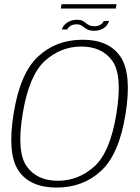

<svg xmlns="http://www.w3.org/2000/svg" viewBox="-20 -864 650 889"><path d="M242 4.5Q364.5 4.5 448.2 -73Q532 -150.5 561.5 -337.5Q591 -522.5 538 -601.2Q485 -680 362.5 -680Q239.5 -680 156 -602Q72.5 -524 43 -337.5Q13 -151.5 66 -73.5Q119 4.5 242 4.5ZM247.5 -27Q152 -27 104 -93.2Q56 -159.5 85 -337.5Q114.5 -516 188 -582.2Q261.5 -648.5 356.5 -648.5Q452.5 -648.5 500.2 -582Q548 -515.5 519 -337.5Q490 -159 416.5 -93Q343 -27 247.5 -27ZM416 -721.5Q430 -721.5 440.8 -724.8Q451.5 -728 459.5 -733.2Q467.5 -738.5 472.8 -744.8Q478 -751 481 -756.8Q484 -762.5 485 -767H460Q459 -762 453.5 -756.2Q448 -750.5 439.2 -746.5Q430.5 -742.5 418.5 -742.5Q403 -742.5 393.8 -747Q384.5 -751.5 377.5 -757.5Q370.5 -763.5 361.5 -768Q352.5 -772.5 337 -772.5Q324 -772.5 313.2 -769.5Q302.5 -766.5 294.5 -761.5Q286.5 -756.5 280.5 -750.8Q274.5 -745 271 -738.8Q267.5 -732.5 266 -727.5H291.5Q293 -732.5 298.5 -738Q304 -743.5 313 -747.5Q322 -751.5 334.5 -751.5Q347 -751.5 355 -747Q363 -742.5 370.5 -736.5Q378 -730.5 388.2 -726Q398.5 -721.5 416 -721.5ZM261.5 -824.5H516L519.5 -844.5H265Z"/></svg>

Font: Anybody UltraCondensed Thin ExtraLight
Style: Italic
Weight: 250
Italic angle: -10°
Version: Version 1.111